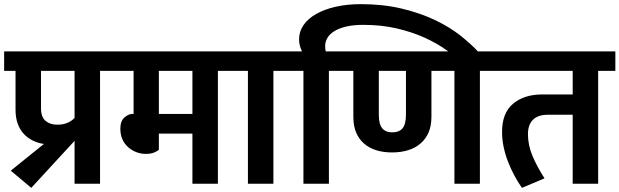

<svg xmlns="http://www.w3.org/2000/svg" viewBox="-30 -887 2991 927"><path d="M536 -545H453V0H330V-207L121 20L22 -63L182 -192Q153 -196 128 -208.5Q103 -221 84.5 -241Q66 -261 55.5 -290Q45 -319 45 -357V-545H-10V-639H536ZM168 -364Q168 -322 190 -303.5Q212 -285 246 -285Q276 -285 297 -294.5Q318 -304 330 -318V-545H168Z M737 -545V-337H899V-545ZM737 -164Q731 -158 715 -151Q699 -144 674 -144Q650 -144 628 -152.5Q606 -161 588.5 -176.5Q571 -192 561 -214.5Q551 -237 551 -266Q551 -302 570.5 -319.5Q590 -337 610 -337H615V-545H516V-639H1105V-545H1022V0H899V-242H737Z M1167 -545H1085V-639H1373V-545H1290V0H1167Z M1435 -545H1353V-639H1428Q1423 -649 1418.5 -664Q1414 -679 1414 -697Q1414 -735 1435.5 -766Q1457 -797 1496.5 -819.5Q1536 -842 1591 -854.5Q1646 -867 1712 -867Q1820 -867 1909.5 -845.5Q1999 -824 2069.5 -790.5Q2140 -757 2192.5 -715.5Q2245 -674 2281 -635L2291 -623L2220 -567L2207 -580Q2172 -612 2125 -645.5Q2078 -679 2018 -706Q1958 -733 1884.5 -750Q1811 -767 1724 -767Q1677 -767 1642.5 -759Q1608 -751 1585 -737Q1562 -723 1551 -704.5Q1540 -686 1540 -666Q1540 -658 1540.5 -651.5Q1541 -645 1543 -639H1641V-545H1558V0H1435Z M1621 -545V-639H2369V-545H2287V0H2164V-545H2053V-323Q2053 -279 2039 -247Q2025 -215 1999.5 -193.5Q1974 -172 1939.5 -161.5Q1905 -151 1863 -151Q1821 -151 1787 -161.5Q1753 -172 1728 -193.5Q1703 -215 1689.5 -247Q1676 -279 1676 -323V-545ZM1799 -334Q1799 -287 1815.5 -267.5Q1832 -248 1864 -248Q1897 -248 1913.5 -267.5Q1930 -287 1930 -334V-545H1799Z M2616 -333Q2567 -333 2543 -308.5Q2519 -284 2519 -240Q2519 -186 2541 -134Q2563 -82 2599 -26L2490 20Q2471 -7 2454 -38.5Q2437 -70 2423.5 -104.5Q2410 -139 2402 -175.5Q2394 -212 2394 -250Q2394 -342 2447.5 -386.5Q2501 -431 2588 -431H2735V-545H2349V-639H2941V-545H2858V0H2735V-333Z"/></svg>

Font: Ek Mukta
Style: Bold
Weight: 700
Designer: Girish Dalvi and Yashodeep Gholap
Foundry: Ek Type
Version: Version 2.538;PS 1.002;hotconv 16.6.51;makeotf.lib2.5.65220;